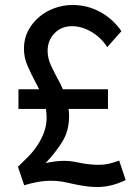

<svg xmlns="http://www.w3.org/2000/svg" viewBox="-20 -735 563 770"><path d="M54 -377H137Q133 -385 129.5 -392Q126 -399 122 -406Q105 -438 90.5 -471Q76 -504 76 -540Q76 -579 92.5 -611Q109 -643 136.5 -666.5Q164 -690 199 -702.5Q234 -715 271 -715Q330 -715 381 -687.5Q432 -660 467 -610L410 -546Q386 -584 347 -607Q308 -630 269 -630Q226 -630 198.5 -601.5Q171 -573 171 -531Q171 -502 184 -473.5Q197 -445 214 -414Q225 -395 232 -377H413V-298H255Q256 -291 256.5 -284Q257 -277 257 -269Q257 -210 229.5 -166Q202 -122 163 -81Q186 -86 204 -88Q222 -90 237 -90Q259 -90 277.5 -86.5Q296 -83 316 -79Q330 -77 344.5 -75.5Q359 -74 377 -74Q397 -74 415 -78Q433 -82 458 -91L484 -13Q458 0 429 7.5Q400 15 372 15Q351 15 333.5 13Q316 11 299 8Q269 2 242.5 -4Q216 -10 184 -10Q157 -10 130 -5Q103 0 77 8L52 -66Q73 -86 94 -107.5Q115 -129 131 -153.5Q147 -178 157 -205.5Q167 -233 167 -264Q167 -282 164 -298H54Z"/></svg>

Font: Rising Sun Medium
Style: Regular
Weight: 500
Designer: Matt McInerney, Pablo Impallari, Rodrigo Fuenzalida (Raleway font), Stephen Hutchings (Greek), Cristiano Sobral (main ch
Foundry: The Rising Sun Project Authors
Version: Version 4.327; ttfautohint (v1.8.4.7-5d5b-dirty)